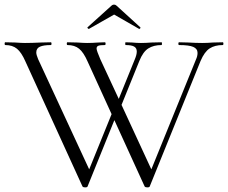

<svg xmlns="http://www.w3.org/2000/svg" viewBox="-25 -808 987 831"><path d="M939 -613Q905 -613 882.5 -598.5Q860 -584 843 -544L623 -1Q622 3 612 3Q604 3 601 -1L470 -288L354 -1Q353 3 343 3Q335 3 332 -1L85 -542Q68 -581 48.5 -597Q29 -613 -2 -613Q-5 -613 -5 -619Q-5 -625 -2 -625L41 -624Q69 -622 83 -622Q112 -622 152 -624L195 -625Q198 -625 198 -619Q198 -613 195 -613Q164 -613 148 -606Q132 -599 132 -581Q132 -571 140 -552L361 -75L458 -314L354 -542Q337 -581 317.5 -597Q298 -613 267 -613Q264 -613 264 -619Q264 -625 267 -625L310 -624Q338 -622 352 -622Q373 -622 401 -624L429 -625Q432 -625 432 -619Q432 -613 429 -613Q409 -613 401 -610Q393 -607 393 -598Q393 -589 409 -552L489 -380L558 -550Q567 -571 567 -585Q567 -600 555.5 -606.5Q544 -613 519 -613Q517 -613 517 -619Q517 -625 519 -625L547 -624Q567 -622 585 -622Q605 -622 631 -624L674 -625Q676 -625 676 -619Q676 -613 674 -613Q640 -613 617 -598.5Q594 -584 578 -544L501 -354L630 -75L823 -550Q830 -565 830 -579Q830 -597 811.5 -605Q793 -613 750 -613Q747 -613 747 -619Q747 -625 750 -625L790 -624Q824 -622 850 -622Q871 -622 897 -624L939 -625Q942 -625 942 -619Q942 -613 939 -613ZM457 -783Q462 -788 469 -788Q475 -788 480 -783L582 -690Q583 -690 583 -688Q583 -686 580.5 -684Q578 -682 577 -683L469 -745L360 -683Q358 -682 355 -685.5Q352 -689 354 -690Z"/></svg>

Font: Cormorant Garamond Light
Style: Regular
Weight: 300
Designer: Christian Thalmann (Catharsis Fonts)
Version: Version 3.000